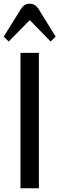

<svg xmlns="http://www.w3.org/2000/svg" viewBox="-26 -1012 319 1032"><path d="M0 0ZM183 0H84V-728H183ZM134 -904 21 -789 -6 -815 88 -966Q105 -992 133.5 -992Q162 -992 180 -966L273 -815L246 -789Z"/></svg>

Font: Myanmar Chatu
Style: Regular
Weight: 400
Designer: Danh Hong
Foundry: Google Inc.
Version: Version 2.00 November 20, 2015